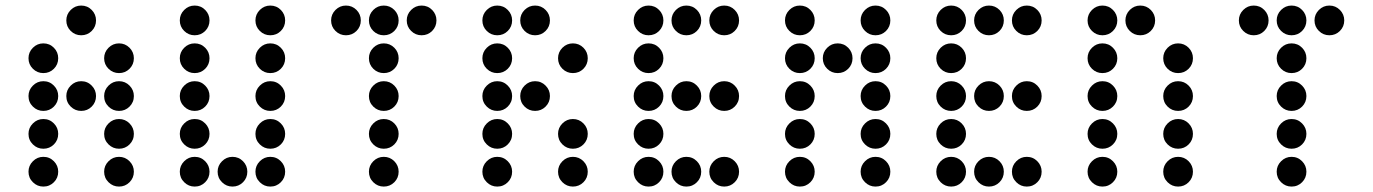

<svg xmlns="http://www.w3.org/2000/svg" viewBox="-20 -689 4962 694"><path d="M327.1 -615.2Q327.1 -592.8 311.5 -577.1Q295.9 -561.5 273.4 -561.5Q251.5 -561.5 235.6 -577.1Q219.7 -592.8 219.7 -615.2Q219.7 -637.2 235.6 -653.1Q251.5 -668.9 273.4 -668.9Q295.9 -668.9 311.5 -653.1Q327.1 -637.2 327.1 -615.2ZM190.4 -478.5Q190.4 -456.1 174.8 -440.4Q159.2 -424.8 136.7 -424.8Q114.7 -424.8 98.9 -440.4Q83 -456.1 83 -478.5Q83 -500.5 98.9 -516.4Q114.7 -532.2 136.7 -532.2Q159.2 -532.2 174.8 -516.4Q190.4 -500.5 190.4 -478.5ZM463.9 -478.5Q463.9 -456.1 448.2 -440.4Q432.6 -424.8 410.2 -424.8Q388.2 -424.8 372.3 -440.4Q356.4 -456.1 356.4 -478.5Q356.4 -500.5 372.3 -516.4Q388.2 -532.2 410.2 -532.2Q432.6 -532.2 448.2 -516.4Q463.9 -500.5 463.9 -478.5ZM190.4 -341.8Q190.4 -319.3 174.8 -303.7Q159.2 -288.1 136.7 -288.1Q114.7 -288.1 98.9 -303.7Q83 -319.3 83 -341.8Q83 -363.8 98.9 -379.6Q114.7 -395.5 136.7 -395.5Q159.2 -395.5 174.8 -379.6Q190.4 -363.8 190.4 -341.8ZM327.1 -341.8Q327.1 -319.3 311.5 -303.7Q295.9 -288.1 273.4 -288.1Q251.5 -288.1 235.6 -303.7Q219.7 -319.3 219.7 -341.8Q219.7 -363.8 235.6 -379.6Q251.5 -395.5 273.4 -395.5Q295.9 -395.5 311.5 -379.6Q327.1 -363.8 327.1 -341.8ZM463.9 -341.8Q463.9 -319.3 448.2 -303.7Q432.6 -288.1 410.2 -288.1Q388.2 -288.1 372.3 -303.7Q356.4 -319.3 356.4 -341.8Q356.4 -363.8 372.3 -379.6Q388.2 -395.5 410.2 -395.5Q432.6 -395.5 448.2 -379.6Q463.9 -363.8 463.9 -341.8ZM190.4 -205.1Q190.4 -182.6 174.8 -167Q159.2 -151.4 136.7 -151.4Q114.7 -151.4 98.9 -167Q83 -182.6 83 -205.1Q83 -227.1 98.9 -242.9Q114.7 -258.8 136.7 -258.8Q159.2 -258.8 174.8 -242.9Q190.4 -227.1 190.4 -205.1ZM463.9 -205.1Q463.9 -182.6 448.2 -167Q432.6 -151.4 410.2 -151.4Q388.2 -151.4 372.3 -167Q356.4 -182.6 356.4 -205.1Q356.4 -227.1 372.3 -242.9Q388.2 -258.8 410.2 -258.8Q432.6 -258.8 448.2 -242.9Q463.9 -227.1 463.9 -205.1ZM190.4 -68.4Q190.4 -45.9 174.8 -30.3Q159.2 -14.6 136.7 -14.6Q114.7 -14.6 98.9 -30.3Q83 -45.9 83 -68.4Q83 -90.3 98.9 -106.2Q114.7 -122.1 136.7 -122.1Q159.2 -122.1 174.8 -106.2Q190.4 -90.3 190.4 -68.4ZM463.9 -68.4Q463.9 -45.9 448.2 -30.3Q432.6 -14.6 410.2 -14.6Q388.2 -14.6 372.3 -30.3Q356.4 -45.9 356.4 -68.4Q356.4 -90.3 372.3 -106.2Q388.2 -122.1 410.2 -122.1Q432.6 -122.1 448.2 -106.2Q463.9 -90.3 463.9 -68.4Z M737.3 -615.2Q737.3 -592.8 721.7 -577.1Q706.1 -561.5 683.6 -561.5Q661.6 -561.5 645.8 -577.1Q629.9 -592.8 629.9 -615.2Q629.9 -637.2 645.8 -653.1Q661.6 -668.9 683.6 -668.9Q706.1 -668.9 721.7 -653.1Q737.3 -637.2 737.3 -615.2ZM1010.7 -615.2Q1010.7 -592.8 995.1 -577.1Q979.5 -561.5 957 -561.5Q935.1 -561.5 919.2 -577.1Q903.3 -592.8 903.3 -615.2Q903.3 -637.2 919.2 -653.1Q935.1 -668.9 957 -668.9Q979.5 -668.9 995.1 -653.1Q1010.7 -637.2 1010.7 -615.2ZM737.3 -478.5Q737.3 -456.1 721.7 -440.4Q706.1 -424.8 683.6 -424.8Q661.6 -424.8 645.8 -440.4Q629.9 -456.1 629.9 -478.5Q629.9 -500.5 645.8 -516.4Q661.6 -532.2 683.6 -532.2Q706.1 -532.2 721.7 -516.4Q737.3 -500.5 737.3 -478.5ZM1010.7 -478.5Q1010.7 -456.1 995.1 -440.4Q979.5 -424.8 957 -424.8Q935.1 -424.8 919.2 -440.4Q903.3 -456.1 903.3 -478.5Q903.3 -500.5 919.2 -516.4Q935.1 -532.2 957 -532.2Q979.5 -532.2 995.1 -516.4Q1010.7 -500.5 1010.7 -478.5ZM737.3 -341.8Q737.3 -319.3 721.7 -303.7Q706.1 -288.1 683.6 -288.1Q661.6 -288.1 645.8 -303.7Q629.9 -319.3 629.9 -341.8Q629.9 -363.8 645.8 -379.6Q661.6 -395.5 683.6 -395.5Q706.1 -395.5 721.7 -379.6Q737.3 -363.8 737.3 -341.8ZM1010.7 -341.8Q1010.7 -319.3 995.1 -303.7Q979.5 -288.1 957 -288.1Q935.1 -288.1 919.2 -303.7Q903.3 -319.3 903.3 -341.8Q903.3 -363.8 919.2 -379.6Q935.1 -395.5 957 -395.5Q979.5 -395.5 995.1 -379.6Q1010.7 -363.8 1010.7 -341.8ZM737.3 -205.1Q737.3 -182.6 721.7 -167Q706.1 -151.4 683.6 -151.4Q661.6 -151.4 645.8 -167Q629.9 -182.6 629.9 -205.1Q629.9 -227.1 645.8 -242.9Q661.6 -258.8 683.6 -258.8Q706.1 -258.8 721.7 -242.9Q737.3 -227.1 737.3 -205.1ZM1010.7 -205.1Q1010.7 -182.6 995.1 -167Q979.5 -151.4 957 -151.4Q935.1 -151.4 919.2 -167Q903.3 -182.6 903.3 -205.1Q903.3 -227.1 919.2 -242.9Q935.1 -258.8 957 -258.8Q979.5 -258.8 995.1 -242.9Q1010.7 -227.1 1010.7 -205.1ZM737.3 -68.4Q737.3 -45.9 721.7 -30.3Q706.1 -14.6 683.6 -14.6Q661.6 -14.6 645.8 -30.3Q629.9 -45.9 629.9 -68.4Q629.9 -90.3 645.8 -106.2Q661.6 -122.1 683.6 -122.1Q706.1 -122.1 721.7 -106.2Q737.3 -90.3 737.3 -68.4ZM874 -68.4Q874 -45.9 858.4 -30.3Q842.8 -14.6 820.3 -14.6Q798.3 -14.6 782.5 -30.3Q766.6 -45.9 766.6 -68.4Q766.6 -90.3 782.5 -106.2Q798.3 -122.1 820.3 -122.1Q842.8 -122.1 858.4 -106.2Q874 -90.3 874 -68.4ZM1010.7 -68.4Q1010.7 -45.9 995.1 -30.3Q979.5 -14.6 957 -14.6Q935.1 -14.6 919.2 -30.3Q903.3 -45.9 903.3 -68.4Q903.3 -90.3 919.2 -106.2Q935.1 -122.1 957 -122.1Q979.5 -122.1 995.1 -106.2Q1010.7 -90.3 1010.7 -68.4Z M1284.2 -615.2Q1284.2 -592.8 1268.6 -577.1Q1252.9 -561.5 1230.5 -561.5Q1208.5 -561.5 1192.6 -577.1Q1176.8 -592.8 1176.8 -615.2Q1176.8 -637.2 1192.6 -653.1Q1208.5 -668.9 1230.5 -668.9Q1252.9 -668.9 1268.6 -653.1Q1284.2 -637.2 1284.2 -615.2ZM1420.9 -615.2Q1420.9 -592.8 1405.3 -577.1Q1389.6 -561.5 1367.2 -561.5Q1345.2 -561.5 1329.3 -577.1Q1313.5 -592.8 1313.5 -615.2Q1313.5 -637.2 1329.3 -653.1Q1345.2 -668.9 1367.2 -668.9Q1389.6 -668.9 1405.3 -653.1Q1420.9 -637.2 1420.9 -615.2ZM1557.6 -615.2Q1557.6 -592.8 1542 -577.1Q1526.4 -561.5 1503.9 -561.5Q1481.9 -561.5 1466.1 -577.1Q1450.2 -592.8 1450.2 -615.2Q1450.2 -637.2 1466.1 -653.1Q1481.9 -668.9 1503.9 -668.9Q1526.4 -668.9 1542 -653.1Q1557.6 -637.2 1557.6 -615.2ZM1420.9 -478.5Q1420.9 -456.1 1405.3 -440.4Q1389.6 -424.8 1367.2 -424.8Q1345.2 -424.8 1329.3 -440.4Q1313.5 -456.1 1313.5 -478.5Q1313.5 -500.5 1329.3 -516.4Q1345.2 -532.2 1367.2 -532.2Q1389.6 -532.2 1405.3 -516.4Q1420.9 -500.5 1420.9 -478.5ZM1420.9 -341.8Q1420.9 -319.3 1405.3 -303.7Q1389.6 -288.1 1367.2 -288.1Q1345.2 -288.1 1329.3 -303.7Q1313.5 -319.3 1313.5 -341.8Q1313.5 -363.8 1329.3 -379.6Q1345.2 -395.5 1367.2 -395.5Q1389.6 -395.5 1405.3 -379.6Q1420.9 -363.8 1420.9 -341.8ZM1420.9 -205.1Q1420.9 -182.6 1405.3 -167Q1389.6 -151.4 1367.2 -151.4Q1345.2 -151.4 1329.3 -167Q1313.5 -182.6 1313.5 -205.1Q1313.5 -227.1 1329.3 -242.9Q1345.2 -258.8 1367.2 -258.8Q1389.6 -258.8 1405.3 -242.9Q1420.9 -227.1 1420.9 -205.1ZM1420.9 -68.4Q1420.9 -45.9 1405.3 -30.3Q1389.6 -14.6 1367.2 -14.6Q1345.2 -14.6 1329.3 -30.3Q1313.5 -45.9 1313.5 -68.4Q1313.5 -90.3 1329.3 -106.2Q1345.2 -122.1 1367.2 -122.1Q1389.6 -122.1 1405.3 -106.2Q1420.9 -90.3 1420.9 -68.4Z M1831.1 -615.2Q1831.1 -592.8 1815.4 -577.1Q1799.8 -561.5 1777.3 -561.5Q1755.4 -561.5 1739.5 -577.1Q1723.6 -592.8 1723.6 -615.2Q1723.6 -637.2 1739.5 -653.1Q1755.4 -668.9 1777.3 -668.9Q1799.8 -668.9 1815.4 -653.1Q1831.1 -637.2 1831.1 -615.2ZM1967.8 -615.2Q1967.8 -592.8 1952.1 -577.1Q1936.5 -561.5 1914.1 -561.5Q1892.1 -561.5 1876.2 -577.1Q1860.4 -592.8 1860.4 -615.2Q1860.4 -637.2 1876.2 -653.1Q1892.1 -668.9 1914.1 -668.9Q1936.5 -668.9 1952.1 -653.1Q1967.8 -637.2 1967.8 -615.2ZM1831.1 -478.5Q1831.1 -456.1 1815.4 -440.4Q1799.8 -424.8 1777.3 -424.8Q1755.4 -424.8 1739.5 -440.4Q1723.6 -456.1 1723.6 -478.5Q1723.6 -500.5 1739.5 -516.4Q1755.4 -532.2 1777.3 -532.2Q1799.8 -532.2 1815.4 -516.4Q1831.1 -500.5 1831.1 -478.5ZM2104.5 -478.5Q2104.5 -456.1 2088.9 -440.4Q2073.2 -424.8 2050.8 -424.8Q2028.8 -424.8 2012.9 -440.4Q1997.1 -456.1 1997.1 -478.5Q1997.1 -500.5 2012.9 -516.4Q2028.8 -532.2 2050.8 -532.2Q2073.2 -532.2 2088.9 -516.4Q2104.5 -500.5 2104.5 -478.5ZM1831.1 -341.8Q1831.1 -319.3 1815.4 -303.7Q1799.8 -288.1 1777.3 -288.1Q1755.4 -288.1 1739.5 -303.7Q1723.6 -319.3 1723.6 -341.8Q1723.6 -363.8 1739.5 -379.6Q1755.4 -395.5 1777.3 -395.5Q1799.8 -395.5 1815.4 -379.6Q1831.1 -363.8 1831.1 -341.8ZM1967.8 -341.8Q1967.8 -319.3 1952.1 -303.7Q1936.5 -288.1 1914.1 -288.1Q1892.1 -288.1 1876.2 -303.7Q1860.4 -319.3 1860.4 -341.8Q1860.4 -363.8 1876.2 -379.6Q1892.1 -395.5 1914.1 -395.5Q1936.5 -395.5 1952.1 -379.6Q1967.8 -363.8 1967.8 -341.8ZM1831.1 -205.1Q1831.1 -182.6 1815.4 -167Q1799.8 -151.4 1777.3 -151.4Q1755.4 -151.4 1739.5 -167Q1723.6 -182.6 1723.6 -205.1Q1723.6 -227.1 1739.5 -242.9Q1755.4 -258.8 1777.3 -258.8Q1799.8 -258.8 1815.4 -242.9Q1831.1 -227.1 1831.1 -205.1ZM2104.5 -205.1Q2104.5 -182.6 2088.9 -167Q2073.2 -151.4 2050.8 -151.4Q2028.8 -151.4 2012.9 -167Q1997.1 -182.6 1997.1 -205.1Q1997.1 -227.1 2012.9 -242.9Q2028.8 -258.8 2050.8 -258.8Q2073.2 -258.8 2088.9 -242.9Q2104.5 -227.1 2104.5 -205.1ZM1831.1 -68.4Q1831.1 -45.9 1815.4 -30.3Q1799.8 -14.6 1777.3 -14.6Q1755.4 -14.6 1739.5 -30.3Q1723.6 -45.9 1723.6 -68.4Q1723.6 -90.3 1739.5 -106.2Q1755.4 -122.1 1777.3 -122.1Q1799.8 -122.1 1815.4 -106.2Q1831.1 -90.3 1831.1 -68.4ZM2104.5 -68.4Q2104.5 -45.9 2088.9 -30.3Q2073.2 -14.6 2050.8 -14.6Q2028.8 -14.6 2012.9 -30.3Q1997.1 -45.9 1997.1 -68.4Q1997.1 -90.3 2012.9 -106.2Q2028.8 -122.1 2050.8 -122.1Q2073.2 -122.1 2088.9 -106.2Q2104.5 -90.3 2104.5 -68.4Z M2377.9 -615.2Q2377.9 -592.8 2362.3 -577.1Q2346.7 -561.5 2324.2 -561.5Q2302.2 -561.5 2286.4 -577.1Q2270.5 -592.8 2270.5 -615.2Q2270.5 -637.2 2286.4 -653.1Q2302.2 -668.9 2324.2 -668.9Q2346.7 -668.9 2362.3 -653.1Q2377.9 -637.2 2377.9 -615.2ZM2514.6 -615.2Q2514.6 -592.8 2499 -577.1Q2483.4 -561.5 2460.9 -561.5Q2439 -561.5 2423.1 -577.1Q2407.2 -592.8 2407.2 -615.2Q2407.2 -637.2 2423.1 -653.1Q2439 -668.9 2460.9 -668.9Q2483.4 -668.9 2499 -653.1Q2514.6 -637.2 2514.6 -615.2ZM2651.4 -615.2Q2651.4 -592.8 2635.7 -577.1Q2620.1 -561.5 2597.7 -561.5Q2575.7 -561.5 2559.8 -577.1Q2543.9 -592.8 2543.9 -615.2Q2543.9 -637.2 2559.8 -653.1Q2575.7 -668.9 2597.7 -668.9Q2620.1 -668.9 2635.7 -653.1Q2651.4 -637.2 2651.4 -615.2ZM2377.9 -478.5Q2377.9 -456.1 2362.3 -440.4Q2346.7 -424.8 2324.2 -424.8Q2302.2 -424.8 2286.4 -440.4Q2270.5 -456.1 2270.5 -478.5Q2270.5 -500.5 2286.4 -516.4Q2302.2 -532.2 2324.2 -532.2Q2346.7 -532.2 2362.3 -516.4Q2377.9 -500.5 2377.9 -478.5ZM2377.9 -341.8Q2377.9 -319.3 2362.3 -303.7Q2346.7 -288.1 2324.2 -288.1Q2302.2 -288.1 2286.4 -303.7Q2270.5 -319.3 2270.5 -341.8Q2270.5 -363.8 2286.4 -379.6Q2302.2 -395.5 2324.2 -395.5Q2346.7 -395.5 2362.3 -379.6Q2377.9 -363.8 2377.9 -341.8ZM2514.6 -341.8Q2514.6 -319.3 2499 -303.7Q2483.4 -288.1 2460.9 -288.1Q2439 -288.1 2423.1 -303.7Q2407.2 -319.3 2407.2 -341.8Q2407.2 -363.8 2423.1 -379.6Q2439 -395.5 2460.9 -395.5Q2483.4 -395.5 2499 -379.6Q2514.6 -363.8 2514.6 -341.8ZM2651.4 -341.8Q2651.4 -319.3 2635.7 -303.7Q2620.1 -288.1 2597.7 -288.1Q2575.7 -288.1 2559.8 -303.7Q2543.9 -319.3 2543.9 -341.8Q2543.9 -363.8 2559.8 -379.6Q2575.7 -395.5 2597.7 -395.5Q2620.1 -395.5 2635.7 -379.6Q2651.4 -363.8 2651.4 -341.8ZM2377.9 -205.1Q2377.9 -182.6 2362.3 -167Q2346.7 -151.4 2324.2 -151.4Q2302.2 -151.4 2286.4 -167Q2270.5 -182.6 2270.5 -205.1Q2270.5 -227.1 2286.4 -242.9Q2302.2 -258.8 2324.2 -258.8Q2346.7 -258.8 2362.3 -242.9Q2377.9 -227.1 2377.9 -205.1ZM2377.9 -68.4Q2377.9 -45.9 2362.3 -30.3Q2346.7 -14.6 2324.2 -14.6Q2302.2 -14.6 2286.4 -30.3Q2270.5 -45.9 2270.5 -68.4Q2270.5 -90.3 2286.4 -106.2Q2302.2 -122.1 2324.2 -122.1Q2346.7 -122.1 2362.3 -106.2Q2377.9 -90.3 2377.9 -68.4ZM2514.6 -68.4Q2514.6 -45.9 2499 -30.3Q2483.4 -14.6 2460.9 -14.6Q2439 -14.6 2423.1 -30.3Q2407.2 -45.9 2407.2 -68.4Q2407.2 -90.3 2423.1 -106.2Q2439 -122.1 2460.9 -122.1Q2483.4 -122.1 2499 -106.2Q2514.6 -90.3 2514.6 -68.4ZM2651.4 -68.4Q2651.4 -45.9 2635.7 -30.3Q2620.1 -14.6 2597.7 -14.6Q2575.7 -14.6 2559.8 -30.3Q2543.9 -45.9 2543.9 -68.4Q2543.9 -90.3 2559.8 -106.2Q2575.7 -122.1 2597.7 -122.1Q2620.1 -122.1 2635.7 -106.2Q2651.4 -90.3 2651.4 -68.4Z M2924.8 -615.2Q2924.8 -592.8 2909.2 -577.1Q2893.6 -561.5 2871.1 -561.5Q2849.1 -561.5 2833.3 -577.1Q2817.4 -592.8 2817.4 -615.2Q2817.4 -637.2 2833.3 -653.1Q2849.1 -668.9 2871.1 -668.9Q2893.6 -668.9 2909.2 -653.1Q2924.8 -637.2 2924.8 -615.2ZM3198.2 -615.2Q3198.2 -592.8 3182.6 -577.1Q3167 -561.5 3144.5 -561.5Q3122.6 -561.5 3106.7 -577.1Q3090.8 -592.8 3090.8 -615.2Q3090.8 -637.2 3106.7 -653.1Q3122.6 -668.9 3144.5 -668.9Q3167 -668.9 3182.6 -653.1Q3198.2 -637.2 3198.2 -615.2ZM2924.8 -478.5Q2924.8 -456.1 2909.2 -440.4Q2893.6 -424.8 2871.1 -424.8Q2849.1 -424.8 2833.3 -440.4Q2817.4 -456.1 2817.4 -478.5Q2817.4 -500.5 2833.3 -516.4Q2849.1 -532.2 2871.1 -532.2Q2893.6 -532.2 2909.2 -516.4Q2924.8 -500.5 2924.8 -478.5ZM3061.5 -478.5Q3061.5 -456.1 3045.9 -440.4Q3030.3 -424.8 3007.8 -424.8Q2985.8 -424.8 2970 -440.4Q2954.1 -456.1 2954.1 -478.5Q2954.1 -500.5 2970 -516.4Q2985.8 -532.2 3007.8 -532.2Q3030.3 -532.2 3045.9 -516.4Q3061.5 -500.5 3061.5 -478.5ZM3198.2 -478.5Q3198.2 -456.1 3182.6 -440.4Q3167 -424.8 3144.5 -424.8Q3122.6 -424.8 3106.7 -440.4Q3090.8 -456.1 3090.8 -478.5Q3090.8 -500.5 3106.7 -516.4Q3122.6 -532.2 3144.5 -532.2Q3167 -532.2 3182.6 -516.4Q3198.2 -500.5 3198.2 -478.5ZM2924.8 -341.8Q2924.8 -319.3 2909.2 -303.7Q2893.6 -288.1 2871.1 -288.1Q2849.1 -288.1 2833.3 -303.7Q2817.4 -319.3 2817.4 -341.8Q2817.4 -363.8 2833.3 -379.6Q2849.1 -395.5 2871.1 -395.5Q2893.6 -395.5 2909.2 -379.6Q2924.8 -363.8 2924.8 -341.8ZM3198.2 -341.8Q3198.2 -319.3 3182.6 -303.7Q3167 -288.1 3144.5 -288.1Q3122.6 -288.1 3106.7 -303.7Q3090.8 -319.3 3090.8 -341.8Q3090.8 -363.8 3106.7 -379.6Q3122.6 -395.5 3144.5 -395.5Q3167 -395.5 3182.6 -379.6Q3198.2 -363.8 3198.2 -341.8ZM2924.8 -205.1Q2924.8 -182.6 2909.2 -167Q2893.6 -151.4 2871.1 -151.4Q2849.1 -151.4 2833.3 -167Q2817.4 -182.6 2817.4 -205.1Q2817.4 -227.1 2833.3 -242.9Q2849.1 -258.8 2871.1 -258.8Q2893.6 -258.8 2909.2 -242.9Q2924.8 -227.1 2924.8 -205.1ZM3198.2 -205.1Q3198.2 -182.6 3182.6 -167Q3167 -151.4 3144.5 -151.4Q3122.6 -151.4 3106.7 -167Q3090.8 -182.6 3090.8 -205.1Q3090.8 -227.1 3106.7 -242.9Q3122.6 -258.8 3144.5 -258.8Q3167 -258.8 3182.6 -242.9Q3198.2 -227.1 3198.2 -205.1ZM2924.8 -68.4Q2924.8 -45.9 2909.2 -30.3Q2893.6 -14.6 2871.1 -14.6Q2849.1 -14.6 2833.3 -30.3Q2817.4 -45.9 2817.4 -68.4Q2817.4 -90.3 2833.3 -106.2Q2849.1 -122.1 2871.1 -122.1Q2893.6 -122.1 2909.2 -106.2Q2924.8 -90.3 2924.8 -68.4ZM3198.2 -68.4Q3198.2 -45.9 3182.6 -30.3Q3167 -14.6 3144.5 -14.6Q3122.6 -14.6 3106.7 -30.3Q3090.8 -45.9 3090.8 -68.4Q3090.8 -90.3 3106.7 -106.2Q3122.6 -122.1 3144.5 -122.1Q3167 -122.1 3182.6 -106.2Q3198.2 -90.3 3198.2 -68.4Z M3471.7 -615.2Q3471.7 -592.8 3456.1 -577.1Q3440.4 -561.5 3418 -561.5Q3396 -561.5 3380.1 -577.1Q3364.3 -592.8 3364.3 -615.2Q3364.3 -637.2 3380.1 -653.1Q3396 -668.9 3418 -668.9Q3440.4 -668.9 3456.1 -653.1Q3471.7 -637.2 3471.7 -615.2ZM3608.4 -615.2Q3608.4 -592.8 3592.8 -577.1Q3577.1 -561.5 3554.7 -561.5Q3532.7 -561.5 3516.8 -577.1Q3501 -592.8 3501 -615.2Q3501 -637.2 3516.8 -653.1Q3532.7 -668.9 3554.7 -668.9Q3577.1 -668.9 3592.8 -653.1Q3608.4 -637.2 3608.4 -615.2ZM3745.1 -615.2Q3745.1 -592.8 3729.5 -577.1Q3713.9 -561.5 3691.4 -561.5Q3669.4 -561.5 3653.6 -577.1Q3637.7 -592.8 3637.7 -615.2Q3637.7 -637.2 3653.6 -653.1Q3669.4 -668.9 3691.4 -668.9Q3713.9 -668.9 3729.5 -653.1Q3745.1 -637.2 3745.1 -615.2ZM3471.7 -478.5Q3471.7 -456.1 3456.1 -440.4Q3440.4 -424.8 3418 -424.8Q3396 -424.8 3380.1 -440.4Q3364.3 -456.1 3364.3 -478.5Q3364.3 -500.5 3380.1 -516.4Q3396 -532.2 3418 -532.2Q3440.4 -532.2 3456.1 -516.4Q3471.7 -500.5 3471.7 -478.5ZM3471.7 -341.8Q3471.7 -319.3 3456.1 -303.7Q3440.4 -288.1 3418 -288.1Q3396 -288.1 3380.1 -303.7Q3364.3 -319.3 3364.3 -341.8Q3364.3 -363.8 3380.1 -379.6Q3396 -395.5 3418 -395.5Q3440.4 -395.5 3456.1 -379.6Q3471.7 -363.8 3471.7 -341.8ZM3608.4 -341.8Q3608.4 -319.3 3592.8 -303.7Q3577.1 -288.1 3554.7 -288.1Q3532.7 -288.1 3516.8 -303.7Q3501 -319.3 3501 -341.8Q3501 -363.8 3516.8 -379.6Q3532.7 -395.5 3554.7 -395.5Q3577.1 -395.5 3592.8 -379.6Q3608.4 -363.8 3608.4 -341.8ZM3745.1 -341.8Q3745.1 -319.3 3729.5 -303.7Q3713.9 -288.1 3691.4 -288.1Q3669.4 -288.1 3653.6 -303.7Q3637.7 -319.3 3637.7 -341.8Q3637.7 -363.8 3653.6 -379.6Q3669.4 -395.5 3691.4 -395.5Q3713.9 -395.5 3729.5 -379.6Q3745.1 -363.8 3745.1 -341.8ZM3471.7 -205.1Q3471.7 -182.6 3456.1 -167Q3440.4 -151.4 3418 -151.4Q3396 -151.4 3380.1 -167Q3364.3 -182.6 3364.3 -205.1Q3364.3 -227.1 3380.1 -242.9Q3396 -258.8 3418 -258.8Q3440.4 -258.8 3456.1 -242.9Q3471.7 -227.1 3471.7 -205.1ZM3471.7 -68.4Q3471.7 -45.9 3456.1 -30.3Q3440.4 -14.6 3418 -14.6Q3396 -14.6 3380.1 -30.3Q3364.3 -45.9 3364.3 -68.4Q3364.3 -90.3 3380.1 -106.2Q3396 -122.1 3418 -122.1Q3440.4 -122.1 3456.1 -106.2Q3471.7 -90.3 3471.7 -68.4ZM3608.4 -68.4Q3608.4 -45.9 3592.8 -30.3Q3577.1 -14.6 3554.7 -14.6Q3532.7 -14.6 3516.8 -30.3Q3501 -45.9 3501 -68.4Q3501 -90.3 3516.8 -106.2Q3532.7 -122.1 3554.7 -122.1Q3577.1 -122.1 3592.8 -106.2Q3608.4 -90.3 3608.4 -68.4ZM3745.1 -68.4Q3745.1 -45.9 3729.5 -30.3Q3713.9 -14.6 3691.4 -14.6Q3669.4 -14.6 3653.6 -30.3Q3637.7 -45.9 3637.7 -68.4Q3637.7 -90.3 3653.6 -106.2Q3669.4 -122.1 3691.4 -122.1Q3713.9 -122.1 3729.5 -106.2Q3745.1 -90.3 3745.1 -68.4Z M4018.6 -615.2Q4018.6 -592.8 4002.9 -577.1Q3987.3 -561.5 3964.8 -561.5Q3942.9 -561.5 3927 -577.1Q3911.1 -592.8 3911.1 -615.2Q3911.1 -637.2 3927 -653.1Q3942.9 -668.9 3964.8 -668.9Q3987.3 -668.9 4002.9 -653.1Q4018.6 -637.2 4018.6 -615.2ZM4155.3 -615.2Q4155.3 -592.8 4139.6 -577.1Q4124 -561.5 4101.6 -561.5Q4079.6 -561.5 4063.7 -577.1Q4047.9 -592.8 4047.9 -615.2Q4047.9 -637.2 4063.7 -653.1Q4079.6 -668.9 4101.6 -668.9Q4124 -668.9 4139.6 -653.1Q4155.3 -637.2 4155.3 -615.2ZM4018.6 -478.5Q4018.6 -456.1 4002.9 -440.4Q3987.3 -424.8 3964.8 -424.8Q3942.9 -424.8 3927 -440.4Q3911.1 -456.1 3911.1 -478.5Q3911.1 -500.5 3927 -516.4Q3942.9 -532.2 3964.8 -532.2Q3987.3 -532.2 4002.9 -516.4Q4018.6 -500.5 4018.6 -478.5ZM4292 -478.5Q4292 -456.1 4276.4 -440.4Q4260.7 -424.8 4238.3 -424.8Q4216.3 -424.8 4200.4 -440.4Q4184.6 -456.1 4184.6 -478.5Q4184.6 -500.5 4200.4 -516.4Q4216.3 -532.2 4238.3 -532.2Q4260.7 -532.2 4276.4 -516.4Q4292 -500.5 4292 -478.5ZM4018.6 -341.8Q4018.6 -319.3 4002.9 -303.7Q3987.3 -288.1 3964.8 -288.1Q3942.9 -288.1 3927 -303.7Q3911.1 -319.3 3911.1 -341.8Q3911.1 -363.8 3927 -379.6Q3942.9 -395.5 3964.8 -395.5Q3987.3 -395.5 4002.9 -379.6Q4018.6 -363.8 4018.6 -341.8ZM4292 -341.8Q4292 -319.3 4276.4 -303.7Q4260.7 -288.1 4238.3 -288.1Q4216.3 -288.1 4200.4 -303.7Q4184.6 -319.3 4184.6 -341.8Q4184.6 -363.8 4200.4 -379.6Q4216.3 -395.5 4238.3 -395.5Q4260.7 -395.5 4276.4 -379.6Q4292 -363.8 4292 -341.8ZM4018.6 -205.1Q4018.6 -182.6 4002.9 -167Q3987.3 -151.4 3964.8 -151.4Q3942.9 -151.4 3927 -167Q3911.1 -182.6 3911.1 -205.1Q3911.1 -227.1 3927 -242.9Q3942.9 -258.8 3964.8 -258.8Q3987.3 -258.8 4002.9 -242.9Q4018.6 -227.1 4018.6 -205.1ZM4292 -205.1Q4292 -182.6 4276.4 -167Q4260.7 -151.4 4238.3 -151.4Q4216.3 -151.4 4200.4 -167Q4184.6 -182.6 4184.6 -205.1Q4184.6 -227.1 4200.4 -242.9Q4216.3 -258.8 4238.3 -258.8Q4260.7 -258.8 4276.4 -242.9Q4292 -227.1 4292 -205.1ZM4018.6 -68.4Q4018.6 -45.9 4002.9 -30.3Q3987.3 -14.6 3964.8 -14.6Q3942.9 -14.6 3927 -30.3Q3911.1 -45.9 3911.1 -68.4Q3911.1 -90.3 3927 -106.2Q3942.9 -122.1 3964.8 -122.1Q3987.3 -122.1 4002.9 -106.2Q4018.6 -90.3 4018.6 -68.4ZM4292 -68.4Q4292 -45.9 4276.4 -30.3Q4260.7 -14.6 4238.3 -14.6Q4216.3 -14.6 4200.4 -30.3Q4184.6 -45.9 4184.6 -68.4Q4184.6 -90.3 4200.4 -106.2Q4216.3 -122.1 4238.3 -122.1Q4260.7 -122.1 4276.4 -106.2Q4292 -90.3 4292 -68.4Z M4565.4 -615.2Q4565.4 -592.8 4549.8 -577.1Q4534.2 -561.5 4511.7 -561.5Q4489.7 -561.5 4473.9 -577.1Q4458 -592.8 4458 -615.2Q4458 -637.2 4473.9 -653.1Q4489.7 -668.9 4511.7 -668.9Q4534.2 -668.9 4549.8 -653.1Q4565.4 -637.2 4565.4 -615.2ZM4702.1 -615.2Q4702.1 -592.8 4686.5 -577.1Q4670.9 -561.5 4648.4 -561.5Q4626.5 -561.5 4610.6 -577.1Q4594.7 -592.8 4594.7 -615.2Q4594.7 -637.2 4610.6 -653.1Q4626.5 -668.9 4648.4 -668.9Q4670.9 -668.9 4686.5 -653.1Q4702.1 -637.2 4702.1 -615.2ZM4838.9 -615.2Q4838.9 -592.8 4823.2 -577.1Q4807.6 -561.5 4785.2 -561.5Q4763.2 -561.5 4747.3 -577.1Q4731.4 -592.8 4731.4 -615.2Q4731.4 -637.2 4747.3 -653.1Q4763.2 -668.9 4785.2 -668.9Q4807.6 -668.9 4823.2 -653.1Q4838.9 -637.2 4838.9 -615.2ZM4702.1 -478.5Q4702.1 -456.1 4686.5 -440.4Q4670.9 -424.8 4648.4 -424.8Q4626.5 -424.8 4610.6 -440.4Q4594.7 -456.1 4594.7 -478.5Q4594.7 -500.5 4610.6 -516.4Q4626.5 -532.2 4648.4 -532.2Q4670.9 -532.2 4686.5 -516.4Q4702.1 -500.5 4702.1 -478.5ZM4702.1 -341.8Q4702.1 -319.3 4686.5 -303.7Q4670.9 -288.1 4648.4 -288.1Q4626.5 -288.1 4610.6 -303.7Q4594.7 -319.3 4594.7 -341.8Q4594.7 -363.8 4610.6 -379.6Q4626.5 -395.5 4648.4 -395.5Q4670.9 -395.5 4686.5 -379.6Q4702.1 -363.8 4702.1 -341.8ZM4702.1 -205.1Q4702.1 -182.6 4686.5 -167Q4670.9 -151.4 4648.4 -151.4Q4626.5 -151.4 4610.6 -167Q4594.7 -182.6 4594.7 -205.1Q4594.7 -227.1 4610.6 -242.9Q4626.5 -258.8 4648.4 -258.8Q4670.9 -258.8 4686.5 -242.9Q4702.1 -227.1 4702.1 -205.1ZM4702.1 -68.4Q4702.1 -45.9 4686.5 -30.3Q4670.9 -14.6 4648.4 -14.6Q4626.5 -14.6 4610.6 -30.3Q4594.7 -45.9 4594.7 -68.4Q4594.7 -90.3 4610.6 -106.2Q4626.5 -122.1 4648.4 -122.1Q4670.9 -122.1 4686.5 -106.2Q4702.1 -90.3 4702.1 -68.4Z"/></svg>

Font: DatDot
Style: Regular
Weight: 400
Designer: GGBot
Version: 1.00